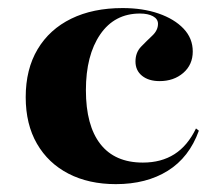

<svg xmlns="http://www.w3.org/2000/svg" viewBox="-20 -450 542 481"><path d="M270.2 11.3Q202.4 11.3 151.6 -14.9Q100.8 -41.1 72.6 -89.9Q44.4 -138.7 44.4 -206.5Q44.4 -276.6 74.2 -326.6Q104 -376.6 158.5 -403.2Q212.9 -429.8 287.1 -429.8Q337.9 -429.8 377.4 -416.1Q416.9 -402.4 439.9 -378.2Q462.9 -354 462.9 -321Q462.9 -287.9 439.1 -267.3Q415.3 -246.8 379.8 -246.8Q352.4 -246.8 335.9 -260.1Q319.4 -273.4 319.4 -296Q319.4 -318.5 333.5 -333.1Q347.6 -347.6 361.7 -360.9Q375.8 -374.2 375.8 -390.3Q375.8 -402.4 363.3 -409.3Q350.8 -416.1 330.6 -416.1Q266.9 -416.1 231 -363.7Q195.2 -311.3 195.2 -224.2Q195.2 -135.5 231.5 -89.1Q267.7 -42.7 337.9 -42.7Q383.9 -42.7 416.9 -63.7Q450 -84.7 471 -128.2L478.2 -122.6Q454 -55.6 400.4 -22.2Q346.8 11.3 270.2 11.3Z"/></svg>

Font: Playfair 144pt SemiExpanded Black
Style: Regular
Weight: 900
Width: 6
Designer: Claus Eggers Sørensen
Foundry: Claus Eggers Sørensen
Version: Version 2.203